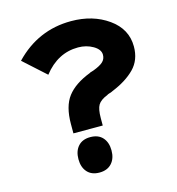

<svg xmlns="http://www.w3.org/2000/svg" viewBox="-120 -923 958 1037"><g transform="rotate(-15 359.5 -405.0)"><path d="M309 -188Q354 -188 378 -161Q402 -134 402 -89Q402 -44 377.5 -17Q353 10 309 10Q265 10 241 -17Q217 -44 217 -89Q217 -134 241 -161Q265 -188 309 -188ZM664 -600Q664 -525 617.5 -477.5Q571 -430 490 -397Q488 -395 473.5 -390.5Q459 -386 458 -384Q418 -368 404.5 -345.5Q391 -323 391 -272V-231H227V-283Q227 -382 268 -435.5Q309 -489 397 -523Q398 -525 408 -527.5Q418 -530 419 -531Q457 -545 474 -560.5Q491 -576 491 -600Q491 -630 454 -651.5Q417 -673 371 -673Q257 -673 178 -572L55 -683Q186 -820 371 -820Q492 -820 578 -759Q664 -698 664 -600Z"/></g></svg>

Font: Sinkin Sans 700 Bold
Style: Bold
Weight: 700
Designer: Keith Bates
Foundry: K-Type
Version: Sinkin Sans (version 1.0)  by Keith Bates   •   © 2014   www